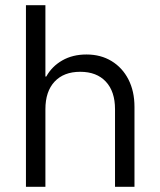

<svg xmlns="http://www.w3.org/2000/svg" viewBox="-20 -720 615 740"><path d="M80 0V-700H155V-425H158.3Q180 -464.2 220 -487.1Q260 -510 313.3 -510Q368.3 -510 410 -484.6Q451.7 -459.2 475 -413.8Q498.3 -368.3 498.3 -308.3V0H423.3V-299.2Q423.3 -367.5 387.9 -405.4Q352.5 -443.3 289.2 -443.3Q225.8 -443.3 190.4 -405.4Q155 -367.5 155 -299.2V0Z"/></svg>

Font: Funnel Sans Light
Style: Regular
Weight: 300
Designer: NORD ID, Kristian Moeller
Foundry: Dicotype
Version: Version 1.000